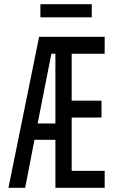

<svg xmlns="http://www.w3.org/2000/svg" viewBox="-20 -888 540 908"><path d="M171 -806H414V-868H171ZM20 0H99L143 -227H242V0H475V-80H319V-332H460V-412H319V-634H475V-714H165ZM223 -634H242V-304H158Z"/></svg>

Font: Noto Sans Mono ExtraCondensed
Style: Regular
Weight: 400
Width: 2
Designer: Monotype Design Team
Foundry: Monotype Imaging Inc.
Version: Version 2.014